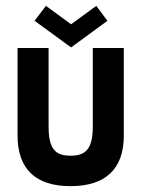

<svg xmlns="http://www.w3.org/2000/svg" viewBox="-20 -628 481 656"><path d="M403 -464H297V-196C297 -119 273 -96 221 -96C169 -96 146 -119 146 -196V-464H40V-165C40 -50 102 8 221 8C340 8 403 -50 403 -165ZM347 -557 309 -608 223 -545 137 -608 98 -557 223 -466Z"/></svg>

Font: Hussar Tani
Style: Bold
Weight: 700
Foundry: Cannot Into Space Fonts
Version: Version 0.92